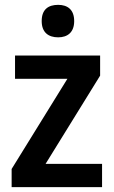

<svg xmlns="http://www.w3.org/2000/svg" viewBox="-20 -772 469 792"><path d="M220 -752C179 -752 152 -733 152 -685C152 -638 180 -618 220 -618C258 -618 286 -638 286 -685C286 -732 259 -752 220 -752ZM401 0V-96H168L393 -460V-543H42V-447H258L28 -75V0Z"/></svg>

Font: Noto Sans Arabic SemCond SemBd
Style: Regular
Weight: 600
Width: 4
Designer: Monotype Design Team, Nadine Chahine, Nizar Qandah and Khaled Hosny
Foundry: Monotype Imaging Inc.
Version: Version 2.012